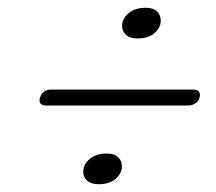

<svg xmlns="http://www.w3.org/2000/svg" viewBox="-20 -592 556 494"><path d="M333.7 -493Q314.4 -493 304.1 -502.3Q293.9 -511.6 294.1 -525.9Q294.6 -544.4 311 -558.2Q327.4 -572 354.8 -572Q374.6 -572 384.2 -562.3Q393.9 -552.6 393.7 -538Q393.2 -520.5 377.4 -506.8Q361.6 -493 333.7 -493ZM83 -341Q85.5 -350.5 93.2 -356Q101 -361.5 109.5 -361.5H479.5Q487.5 -361.5 491.8 -356Q496 -350.5 493.5 -341Q490.5 -331 482 -325.8Q473.5 -320.5 464.5 -320.5H100Q77 -320.5 83 -341ZM233.7 -118Q214.4 -118 204.1 -127.3Q193.9 -136.6 194.1 -150.9Q194.6 -169.4 211 -183.2Q227.4 -197 254.8 -197Q274.6 -197 284.2 -187.3Q293.9 -177.6 293.7 -163Q293.2 -145.5 277.4 -131.8Q261.6 -118 233.7 -118Z"/></svg>

Font: Fraunces 72pt S000
Style: Bold Italic
Weight: 700
Italic angle: -16°
Version: Version 1.000; ttfautohint (v1.8.3)